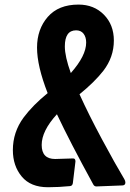

<svg xmlns="http://www.w3.org/2000/svg" viewBox="-20 -804 562 830"><path d="M218.3 -116.7 296.4 -119.1Q306.2 -119.1 306.2 -106L294.9 -12.2Q293 -0.5 282.7 0.5Q233.9 5.4 187.5 5.4Q112.3 5.4 74 -40.8Q35.6 -86.9 35.6 -155.3Q35.6 -232.9 82 -295.9Q122.1 -349.6 186 -401.4Q140.1 -518.6 140.1 -598.1Q140.1 -677.7 186.5 -731Q232.9 -784.2 319.3 -784.2Q386.2 -784.2 429.2 -740.5Q472.2 -696.8 472.2 -628.9Q472.2 -557.1 426.8 -498Q388.7 -449.2 323.7 -396.5Q362.8 -310.1 421.1 -201.4Q479.5 -92.8 517.6 -29.3Q522 -22 522 -15.1Q522 -2.9 509.3 -2.4L396 2Q387.2 1.5 382.8 -7.3Q281.7 -191.9 226.1 -310.1Q160.2 -238.3 160.2 -177.5Q160.2 -116.7 218.3 -116.7ZM260.3 -603.5Q260.3 -559.6 286.1 -488.3Q352.5 -563 352.5 -620.1Q352.5 -643.6 341.3 -658.2Q330.1 -672.9 309.1 -672.9Q260.3 -672.9 260.3 -603.5Z"/></svg>

Font: Contrail One
Style: Regular
Weight: 400
Designer: Riccardo De Franceschi
Foundry: Sorkin Type Co.
Version: Version 1.003